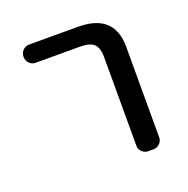

<svg xmlns="http://www.w3.org/2000/svg" viewBox="-101 -642 701 717"><g transform="rotate(-20 250.0 -284.0)"><path d="M86.9 -474.6Q73.2 -474.6 63 -484.9Q52.7 -495.1 52.7 -509.8V-511.7Q52.7 -526.4 63 -536.6Q73.2 -546.9 86.9 -546.9H281.2Q424.8 -546.9 425.8 -417V-54.7Q425.8 -41 415.5 -30.8Q405.3 -20.5 391.6 -20.5H370.1Q355.5 -20.5 345.2 -30.8Q335 -41 335 -54.7V-407.2Q335 -444.3 318.8 -459.5Q302.7 -474.6 262.7 -474.6Z"/></g></svg>

Font: Rounded-L Mgen+ 2m regular
Style: Regular
Weight: 400
Designer: [Source Han Sans]
Ryoko NISHIZUKA  (kana & ideographs); Paul D. Hunt (Latin, Greek & Cyrillic); Wenlong ZHANG  (bopomofo
Version: Version 1.059.20150602